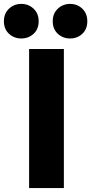

<svg xmlns="http://www.w3.org/2000/svg" viewBox="-86 -952 467 983"><path d="M63 11V-701H241V11ZM86 -907.5Q112 -883 112 -843Q112 -803 86 -779Q60 -755 23 -755Q-14 -755 -40 -779Q-66 -803 -66 -843Q-66 -883 -40 -907.5Q-14 -932 23 -932Q60 -932 86 -907.5ZM335.5 -907.5Q361 -883 361 -843Q361 -803 335.5 -779Q310 -755 273 -755Q236 -755 210 -779Q184 -803 184 -843Q184 -883 210 -907.5Q236 -932 273 -932Q310 -932 335.5 -907.5Z"/></svg>

Font: Repo
Style: ExtraBold
Weight: 800
Designer: Stefan Peev
Foundry: Context Ltd
Version: Version 001.000